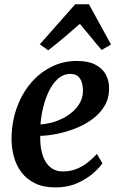

<svg xmlns="http://www.w3.org/2000/svg" viewBox="-20 -850 550 882"><path d="M450.5 -100Q437 -79.5 407.2 -53.5Q377.5 -27.5 334 -8.2Q290.5 11 235 11Q179.5 11 140.8 -8Q102 -27 78 -59.2Q54 -91.5 43.5 -131.5Q33 -171.5 33 -212.5Q33.5 -287.5 56.2 -352.2Q79 -417 119.5 -465.8Q160 -514.5 214.5 -542.2Q269 -570 333 -570Q384 -570 416.5 -553.8Q449 -537.5 464.8 -509.8Q480.5 -482 481 -447.5Q482 -400 460.5 -363.8Q439 -327.5 403.2 -301.8Q367.5 -276 325 -259.5Q282.5 -243 240.2 -234.8Q198 -226.5 165 -226Q164 -192 169.5 -162.5Q175 -133 187.5 -110.5Q200 -88 220.2 -75.2Q240.5 -62.5 268.5 -62.5Q302 -62.5 330.2 -73.5Q358.5 -84.5 382.2 -103Q406 -121.5 425 -143ZM305 -510.5Q271 -510.5 246.2 -488.2Q221.5 -466 204.5 -430.8Q187.5 -395.5 178 -355.2Q168.5 -315 166 -278.5Q189 -279.5 216 -286.5Q243 -293.5 269 -306.8Q295 -320 316 -338.8Q337 -357.5 349.5 -382.2Q362 -407 361 -437Q360 -473.5 345.5 -492Q331 -510.5 305 -510.5ZM201.5 -619 163 -646.5 325.5 -830.5H388.5L490 -645.5L447 -620.5Q422 -649 397.5 -679.5Q373 -710 347 -740.5Q312 -709.5 275.2 -678.5Q238.5 -647.5 201.5 -619Z"/></svg>

Font: Merriweather Light 18pt SemiBold
Style: Italic
Weight: 600
Italic angle: -7.8°
Version: Version 2.101